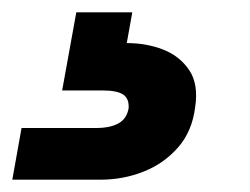

<svg xmlns="http://www.w3.org/2000/svg" viewBox="-110 -27 407 312"><path d="M-90 265 -75 181H46Q69 181 82.5 173.5Q96 166 99 149Q100 133 90 126.5Q80 120 57 120H-9L14 -7H105L96 43Q128 43 155 53.5Q182 64 197.5 87Q213 110 207 148Q202 187 179 213Q156 239 123 252Q90 265 53 265Z"/></svg>

Font: DM Sans 36pt Black
Style: Italic
Weight: 900
Italic angle: -10°
Designer: Colophon Foundry, Jonny Pinhorn
Foundry: Colophon Foundry
Version: Version 4.004;gftools[0.9.30]